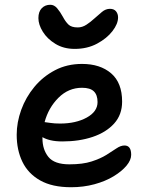

<svg xmlns="http://www.w3.org/2000/svg" viewBox="-20 -775 617 805"><path d="M278 10Q199 10 148.5 -18.5Q98 -47 74 -96.5Q50 -146 50 -210Q50 -262 69 -314.5Q88 -367 124 -410.5Q160 -454 210.5 -480.5Q261 -507 324 -507Q400 -507 446 -467.5Q492 -428 492 -349Q492 -294 458.5 -257Q425 -220 368.5 -201Q312 -182 242 -182Q213 -182 192 -187Q171 -192 158 -200V-195Q158 -148 183 -117Q208 -86 271 -86Q327 -86 364 -98Q401 -110 426 -125.5Q451 -141 468.5 -153Q486 -165 502 -165Q530 -165 530 -126Q530 -104 510.5 -80.5Q491 -57 456.5 -36Q422 -15 376 -2.5Q330 10 278 10ZM324 -407Q267 -407 225 -365Q183 -323 167 -263Q177 -262 192.5 -259.5Q208 -257 232 -257Q298 -257 343.5 -282Q389 -307 389 -347Q389 -377 373.5 -392Q358 -407 324 -407ZM293 -570Q247 -570 212.5 -591Q178 -612 159.5 -642Q141 -672 141 -699Q141 -726 155 -740.5Q169 -755 191 -755Q207 -755 219.5 -740.5Q232 -726 244 -704Q254 -685 266.5 -672.5Q279 -660 306 -660Q325 -660 342.5 -671.5Q360 -683 374 -696Q392 -712 407.5 -725Q423 -738 441 -738Q458 -738 466.5 -727.5Q475 -717 475 -702Q475 -675 451.5 -644.5Q428 -614 387 -592Q346 -570 293 -570Z"/></svg>

Font: Shantell Sans Normal
Style: Regular
Weight: 500
Designer: Stephen Nixon, Anya Danilova, Shantell Martin
Foundry: Arrow Type
Version: Version 1.009;[a7da0bfa3]